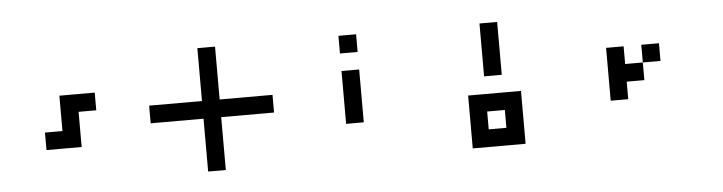

<svg xmlns="http://www.w3.org/2000/svg" viewBox="-47 -991 4537 1205"><g transform="rotate(-5 2221.5 -388.5)"><path d="M222.7 -222.7Q222.7 -250 222.7 -333Q250 -333 333 -333Q333 -388.7 333 -555.7Q388.7 -555.7 555.7 -555.7Q555.7 -527.3 555.7 -444.3Q527.3 -444.3 444.3 -444.3Q444.3 -388.7 444.3 -222.7Q388.7 -222.7 222.7 -222.7Z M1221.7 0Q1221.7 -83 1221.7 -333Q1138.7 -333 888.7 -333Q888.7 -360.4 888.7 -444.3Q971.7 -444.3 1221.7 -444.3Q1221.7 -527.3 1221.7 -777.3Q1249 -777.3 1333 -777.3Q1333 -694.3 1333 -444.3Q1416 -444.3 1666 -444.3Q1666 -416 1666 -333Q1583 -333 1333 -333Q1333 -250 1333 0Q1304.7 0 1221.7 0Z M2110.4 -222.7Q2110.4 -305.7 2110.4 -555.7Q2137.7 -555.7 2221.7 -555.7Q2221.7 -471.7 2221.7 -222.7Q2193.4 -222.7 2110.4 -222.7ZM2110.4 -666Q2110.4 -694.3 2110.4 -777.3Q2137.7 -777.3 2221.7 -777.3Q2221.7 -750 2221.7 -666Q2193.4 -666 2110.4 -666Z M3110.4 -110.4Q3110.4 -138.7 3110.4 -222.7Q3082 -222.7 2999 -222.7Q2999 -194.3 2999 -110.4Q3026.4 -110.4 3110.4 -110.4ZM2888.7 0Q2888.7 -83 2888.7 -333Q2971.7 -333 3221.7 -333Q3221.7 -250 3221.7 0Q3137.7 0 2888.7 0ZM2999 -444.3Q2999 -527.3 2999 -777.3Q3026.4 -777.3 3110.4 -777.3Q3110.4 -694.3 3110.4 -444.3Q3082 -444.3 2999 -444.3Z M3777.3 -222.7Q3777.3 -305.7 3777.3 -555.7Q3804.7 -555.7 3887.7 -555.7Q3887.7 -527.3 3887.7 -444.3Q3915 -444.3 3999 -444.3Q3999 -416 3999 -333Q3970.7 -333 3887.7 -333Q3887.7 -305.7 3887.7 -222.7Q3860.4 -222.7 3777.3 -222.7ZM3999 -444.3Q3999 -471.7 3999 -555.7Q4026.4 -555.7 4110.4 -555.7Q4110.4 -527.3 4110.4 -444.3Q4082 -444.3 3999 -444.3Z"/></g></svg>

Font: leko majuna
Style: pona
Weight: 400
Designer: Kelsey Higham
Version: Version 2.0